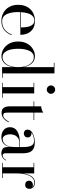

<svg xmlns="http://www.w3.org/2000/svg" viewBox="950 -1750 810 2750"><g transform="rotate(90 1355.0 -375.0)"><path d="M482 -138Q462.5 -74.5 412.2 -32.2Q362 10 279.5 10Q215 10 162.8 -18.8Q110.5 -47.5 79.8 -101.2Q49 -155 49 -230Q49 -305 78.5 -358.8Q108 -412.5 159.2 -441.2Q210.5 -470 275.5 -470Q349 -470 393.8 -440.5Q438.5 -411 458.5 -363.5Q478.5 -316 478.5 -261.5H154Q153 -246 153 -230Q153 -187 159 -146.2Q165 -105.5 179.5 -72.5Q194 -39.5 219.8 -20Q245.5 -0.5 286 -0.5Q359.5 -0.5 406.5 -40.2Q453.5 -80 472 -138ZM275.5 -461Q232.5 -461 207 -434.2Q181.5 -407.5 169.2 -364Q157 -320.5 154.5 -270.5H373Q373 -298 370 -330.8Q367 -363.5 357 -393.2Q347 -423 327.5 -442Q308 -461 275.5 -461Z M1094 -9V0H941.5V-149.5Q927 -75.5 886.5 -33.2Q846 9 784.5 9Q730.5 9 682.5 -19.5Q634.5 -48 604.5 -101.5Q574.5 -155 574.5 -230Q574.5 -305 604.5 -358.8Q634.5 -412.5 682.5 -441.2Q730.5 -470 784.5 -470Q846 -470 886.5 -427Q927 -384 941.5 -310V-741H879V-750H1031.5V-9ZM941.5 -230Q941.5 -339.5 899.5 -397Q857.5 -454.5 800 -454.5Q739 -454.5 708.8 -392.5Q678.5 -330.5 678.5 -230Q678.5 -129.5 708.8 -67.8Q739 -6 800 -6Q857.5 -6 899.5 -63Q941.5 -120 941.5 -230Z M1203.5 -700Q1203.5 -725 1221 -742.5Q1238.5 -760 1263.5 -760Q1288 -760 1305.8 -742.5Q1323.5 -725 1323.5 -700Q1323.5 -675.5 1305.8 -657.8Q1288 -640 1263.5 -640Q1238.5 -640 1221 -657.8Q1203.5 -675.5 1203.5 -700ZM1166 -9H1228V-451H1166V-460H1318V-9H1380V0H1166Z M1730 -94.5Q1711 -49.5 1677 -21.2Q1643 7 1596.5 7Q1555.5 7 1535.5 -11Q1515.5 -29 1509.2 -56.2Q1503 -83.5 1503 -111V-451H1432.5V-460H1503V-560Q1525.5 -560 1551.8 -569.5Q1578 -579 1593 -590V-460H1700V-451H1593V-78.5Q1593 -41 1601.8 -28.2Q1610.5 -15.5 1631.5 -15.5Q1658 -15.5 1682.8 -40.8Q1707.5 -66 1722 -98.5Z M2022 -254H2086V-304.5Q2086 -340.5 2080.5 -375.8Q2075 -411 2056 -434.2Q2037 -457.5 1997 -457.5Q1964 -457.5 1930.2 -447.2Q1896.5 -437 1874.5 -418Q1883 -421 1891.5 -421Q1913 -421 1930.8 -407.2Q1948.5 -393.5 1948.5 -368Q1948.5 -338 1930.2 -324.5Q1912 -311 1891.5 -311Q1868.5 -311 1852.8 -325Q1837 -339 1837 -366Q1837 -397 1862.8 -420Q1888.5 -443 1929.5 -455.5Q1970.5 -468 2016 -468Q2085 -468 2119 -444Q2153 -420 2164 -382.5Q2175 -345 2175 -304.5V-50.5Q2175 -33 2181.5 -20.5Q2188 -8 2208.5 -8Q2224.5 -8 2243.5 -22.8Q2262.5 -37.5 2273.5 -61L2278 -53Q2265 -25.5 2238.2 -7.8Q2211.5 10 2176 10Q2141 10 2113.5 -7.2Q2086 -24.5 2086 -76V-117Q2075 -58.5 2040 -24.2Q2005 10 1944.5 10Q1879.5 10 1840.8 -23.2Q1802 -56.5 1802 -113.5Q1802 -180.5 1858.8 -217.2Q1915.5 -254 2022 -254ZM1974 -8.5Q2017.5 -8.5 2051.8 -49.8Q2086 -91 2086 -181.5V-246H2022Q1978 -246 1952 -225.5Q1926 -205 1914.8 -175.8Q1903.5 -146.5 1903.5 -119Q1903.5 -94 1910 -68.5Q1916.5 -43 1932 -25.8Q1947.5 -8.5 1974 -8.5Z M2313 -9H2375.5V-451H2313V-460H2464V-303Q2470.5 -348.5 2486.2 -386.5Q2502 -424.5 2529 -447.2Q2556 -470 2596.5 -470Q2638 -470 2661.5 -446.2Q2685 -422.5 2685 -391Q2685 -365.5 2669.8 -348Q2654.5 -330.5 2627.5 -330.5Q2600 -330.5 2584.2 -345.8Q2568.5 -361 2568.5 -383.5Q2568.5 -412 2587.2 -426.8Q2606 -441.5 2627.5 -441.5Q2646.5 -441.5 2661.5 -431.5Q2651 -444.5 2634 -452.5Q2617 -460.5 2595.5 -460.5Q2559.5 -460.5 2534.5 -439.8Q2509.5 -419 2494 -384.2Q2478.5 -349.5 2471.2 -306.5Q2464 -263.5 2464 -219.5V-9H2528.5V0H2313Z"/></g></svg>

Font: Bodoni* 24pt
Style: Regular
Weight: 400
Version: Version 2.3